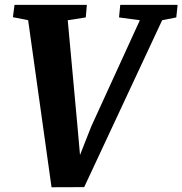

<svg xmlns="http://www.w3.org/2000/svg" viewBox="-20 -763 749 788"><path d="M191.5 5.5 95.5 -680 33 -692.5 39.5 -743H336.5L332 -691.5L258 -680L298 -244L314 -63.5L285 -67.5L354.5 -244L554 -680L468.5 -691.5L473.5 -743H709L703.5 -691.5L645.5 -680L325.5 5Z"/></svg>

Font: Merriweather ExtraBold
Style: Italic
Weight: 800
Italic angle: -7.8°
Version: Version 2.101